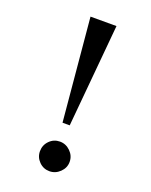

<svg xmlns="http://www.w3.org/2000/svg" viewBox="-138 -797 694 882"><g transform="rotate(20 209.0 -356.0)"><path d="M194.8 -220.2 148.9 -722.2H275.9L230 -220.2ZM213.9 9.8Q184.1 9.8 163.1 -11.5Q142.1 -32.7 142.1 -62Q142.1 -92.3 163.1 -113.5Q184.1 -134.8 213.9 -134.8Q243.2 -134.8 265.1 -113.3Q287.1 -91.8 287.1 -62Q287.1 -32.7 265.1 -11.5Q243.2 9.8 213.9 9.8Z"/></g></svg>

Font: Trocchi
Style: Regular
Weight: 400
Designer: Vernon Adams
Foundry: Vernon Adams
Version: Version 1.101; ttfautohint (v1.8.4.7-5d5b);gftools[0.9.27]